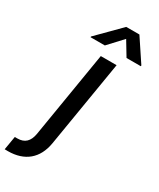

<svg xmlns="http://www.w3.org/2000/svg" viewBox="-337 -841 926 1118"><g transform="rotate(30 125.5 -281.5)"><path d="M116.8 -545.5 21 34.8C11.7 85.2 -14.2 112.9 -64.3 112.9H-81.3L-96.6 204.2C-89.1 204.5 -82.4 204.5 -75.3 204.5C37.6 204.5 108.3 144.9 126.8 35.5L223 -545.5ZM9.9 -610.8H106.2L194.6 -706L252.1 -610.8H348L348.7 -616.1L248.6 -766.7H160.2L10.7 -616.1Z"/></g></svg>

Font: Margiela Sans Medium
Style: Italic
Weight: 500
Italic angle: -9.39999°
Designer: Stefan Endress, Andreas Faust
Version: Version 1.100;FEAKit 1.0